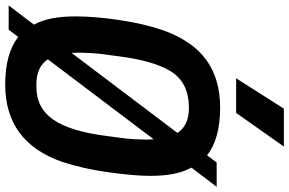

<svg xmlns="http://www.w3.org/2000/svg" viewBox="-208 -870 1085 720"><g transform="rotate(90 334.0 -509.5)"><path d="M523 -853ZM397 -853H267L381 -1032H523ZM291 13Q174 13 112 -36L85 0H-6L66 -95Q35 -149 35 -250Q35 -325 49 -417.5Q63 -510 88 -582Q128 -691 199.5 -742Q271 -793 377 -793Q494 -793 556 -744L583 -780H674L602 -685Q633 -631 633 -531Q633 -471 619.5 -374Q606 -277 580 -199Q505 13 291 13ZM300 -104Q379 -104 423 -168.5Q467 -233 484 -372L493 -440Q496 -465 497 -516L496 -544L196 -147Q224 -104 290 -104ZM172 -236 472 -633Q444 -676 378 -676Q285 -676 243 -611Q201 -546 184 -408L175 -340Q172 -315 171 -264Z"/></g></svg>

Font: Tanohe Sans SemiBold
Style: Italic
Weight: 600
Designer: Village Type and Design LLC & Cristiano Sobral
Foundry: Cooper Hewitt Smithsonian Design Museum
Version: Version 1.00;September 29, 2021;FontCreator 13.0.0.2655 64-b